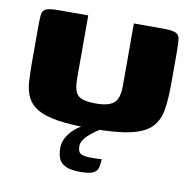

<svg xmlns="http://www.w3.org/2000/svg" viewBox="-74 -536 814 800"><g transform="rotate(10 332.5 -136.0)"><path d="M626 -239Q626 -175 618.5 -129Q611 -83 583 -54Q555 -25 495 -11.5Q435 2 330 2Q244 2 188.5 -6.5Q133 -15 102.5 -33Q72 -51 58 -78.5Q44 -106 41.5 -143Q39 -180 39 -227V-374Q39 -410 41 -428.5Q43 -447 58.5 -453.5Q74 -460 111 -460H236V-195Q236 -154 245.5 -135Q255 -116 276.5 -110Q298 -104 331 -104Q385 -104 407 -123.5Q429 -143 429 -194V-460H552Q590 -460 605.5 -453.5Q621 -447 623.5 -428.5Q626 -410 626 -374ZM316 188Q275 188 253.5 177.5Q232 167 224.5 148.5Q217 130 217 105Q217 82 226.5 63.5Q236 45 250.5 30Q265 15 280.5 5.5Q296 -4 308 -10H388Q379 -7 364 2.5Q349 12 333 24.5Q317 37 305.5 52Q294 67 294 82Q294 110 310 116Q326 122 349 122Q372 122 380.5 121.5Q389 121 391 120.5Q393 120 395 120Q395 143 390 158.5Q385 174 368 181Q351 188 316 188Z"/></g></svg>

Font: Genos Thin ExtraBold
Style: Regular
Weight: 800
Version: Version 1.010